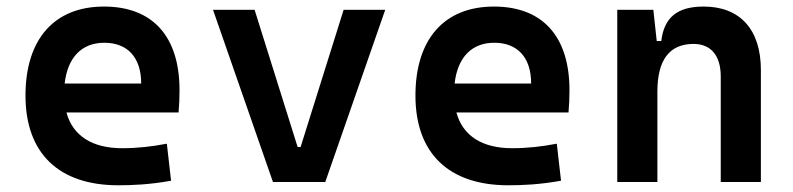

<svg xmlns="http://www.w3.org/2000/svg" viewBox="-20 -547 2384 577"><path d="M335.4 9.8C376.5 9.8 429.7 7.8 494.1 -3.9L481.4 -115.2C436 -106.4 392.6 -101.6 347.2 -101.6C257.3 -101.6 198.7 -138.7 179.7 -209H516.6C518.6 -230 519.5 -251.5 519.5 -275.9C519.5 -439.5 437 -527.3 292.5 -527.3C142.6 -527.3 56.6 -428.7 56.6 -259.8C56.6 -85.9 157.2 9.8 335.4 9.8ZM174.3 -295.9C183.1 -374.5 225.6 -418.5 293.5 -418.5C362.8 -418.5 404.3 -375 404.3 -295.9Z M800.3 0H957.5L1137.7 -517.6H1012.7L883.3 -105H874.5L745.1 -517.6H620.1Z M1507.3 9.8C1548.3 9.8 1601.6 7.8 1666 -3.9L1653.3 -115.2C1607.9 -106.4 1564.5 -101.6 1519 -101.6C1429.2 -101.6 1370.6 -138.7 1351.6 -209H1688.5C1690.4 -230 1691.4 -251.5 1691.4 -275.9C1691.4 -439.5 1608.9 -527.3 1464.4 -527.3C1314.5 -527.3 1228.5 -428.7 1228.5 -259.8C1228.5 -85.9 1329.1 9.8 1507.3 9.8ZM1346.2 -295.9C1355 -374.5 1397.5 -418.5 1465.3 -418.5C1534.7 -418.5 1576.2 -375 1576.2 -295.9Z M2146 0H2266.6V-336.9C2266.6 -458 2204.1 -527.3 2094.7 -527.3C2013.7 -527.3 1975.6 -493.2 1967.3 -423.8H1953.6L1943.4 -517.6H1835V0H1955.6V-271.5C1955.6 -367.7 1992.2 -415 2064.5 -415C2116.2 -415 2146 -379.9 2146 -317.4Z"/></svg>

Font: Cascadia Code PL SemiBold
Style: Regular
Weight: 600
Monospace: yes
Designer: Aaron Bell
Foundry: Saja Typeworks
Version: Version 2404.023